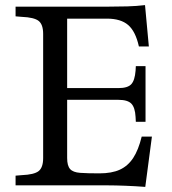

<svg xmlns="http://www.w3.org/2000/svg" viewBox="-20 -726 672 752"><path d="M549 6Q510 3 470.5 1.5Q431 0 405 0H41V-38L65 -40Q114 -42 131.5 -56Q149 -70 149 -107V-593Q149 -630 131.5 -644Q114 -658 65 -660L41 -662V-700H407Q444 -700 479 -701Q514 -702 548 -706L563 -544H524Q511 -603 482 -628Q453 -653 399 -653H243V-381H444Q480 -381 494 -396Q508 -411 511 -449L512 -467H550V-249H512L511 -268Q509 -305 494.5 -320Q480 -335 444 -335H243V-107Q243 -77 254.5 -64Q266 -51 294 -49Q322 -47 369 -47Q418 -47 449.5 -61.5Q481 -76 501.5 -107Q522 -138 535 -191H575Z"/></svg>

Font: Hedvig Letters Serif
Style: Regular
Weight: 400
Designer: Alexander Örn & Tor Weibull
Foundry: Kanon Foundry
Version: Version 1.000